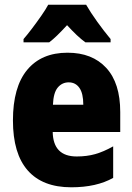

<svg xmlns="http://www.w3.org/2000/svg" viewBox="-20 -786 563 816"><path d="M267 -562Q372 -562 431.5 -497.5Q491 -433 491 -310V-225H204Q206 -121 306 -121Q349 -121 384.5 -131Q420 -141 461 -164V-30Q390 10 283 10Q161 10 98 -61.5Q35 -133 35 -274Q35 -416 95.5 -489Q156 -562 267 -562ZM272 -436Q244 -436 225.5 -414Q207 -392 205 -341H334Q334 -389 317.5 -412.5Q301 -436 272 -436ZM346 -766Q365 -733 393 -694Q421 -655 450 -620V-606H343Q325 -619 306 -637Q287 -655 265 -679Q242 -654 223.5 -636Q205 -618 189 -606H80V-620Q95 -637 115.5 -664Q136 -691 155.5 -719Q175 -747 185 -766Z"/></svg>

Font: Noto Sans Myanmar UI Condensed Black
Style: Regular
Weight: 900
Width: 3
Designer: Monotype Design Team
Foundry: Monotype Imaging Inc.
Version: Version 2.103; ttfautohint (v1.8.4.7-5d5b)